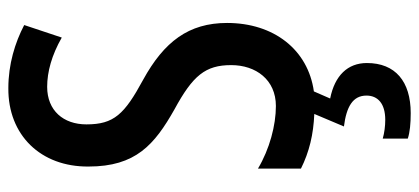

<svg xmlns="http://www.w3.org/2000/svg" viewBox="-292 -472 1004 460"><g transform="rotate(-90 210.0 -242.0)"><path d="M289 135C289 89 259 58 204 47L221 8C321 -6 385 -88 385 -200C385 -292 340 -351 249 -401C166 -446 142 -471 142 -537C142 -592 175 -631 232 -631C268 -631 308 -620 350 -596L380 -686C338 -708 286 -724 229 -724C116 -725 40 -646 41 -532C41 -419 93 -374 178 -326C259 -282 284 -252 284 -190C284 -131 249 -83 186 -83C140 -83 83 -98 36 -126V-23C76 -3 118 7 167 9L137 80C184 86 211 101 211 134C211 161 192 179 153 179C138 179 122 177 108 173V233C123 238 144 240 169 240C245 240 289 203 289 135Z"/></g></svg>

Font: Noto Sans Arabic UI XCn Md
Style: Regular
Weight: 500
Width: 2
Designer: Monotype Design Team, Nadine Chahine and Nizar Qandah
Foundry: Monotype Imaging Inc.
Version: Version 2.010